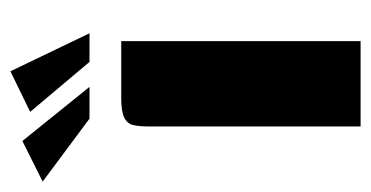

<svg xmlns="http://www.w3.org/2000/svg" viewBox="-240 -521 713 369"><g transform="rotate(-90 116.5 -336.5)"><path d="M58 0Q58 -102 58 -204Q58 -306 58 -408Q58 -425 60.5 -436.5Q63 -448 74.5 -454Q86 -460 112 -460H222V0ZM73 -521 -48 -611 30 -650 134 -521ZM182 -521 86 -635 164 -673 237 -521Z"/></g></svg>

Font: r_Genos
Style: Bold
Weight: 700
Designer: Robert E. Leuschke
Foundry: Robert E. Leuschke
Version: Version 2.000;June 29, 2024;FontCreator 14.0.0.2814 32-bit